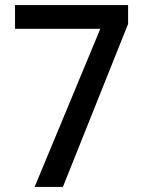

<svg xmlns="http://www.w3.org/2000/svg" viewBox="-20 -734 566 754"><path d="M116 0 374 -621H39V-714H483V-640L227 0Z"/></svg>

Font: Noto Sans Georgian SemiCondensed Medium
Style: Regular
Weight: 500
Width: 4
Designer: Monotype Design Team, Akaki Razmadze
Foundry: Google LLC
Version: Version 2.005; ttfautohint (v1.8.4.7-5d5b)